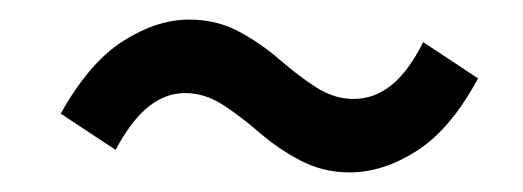

<svg xmlns="http://www.w3.org/2000/svg" viewBox="-20 -429 534 196"><path d="M337 -253Q310 -253 287 -265Q264 -277 245 -293.5Q226 -310 207.5 -322Q189 -334 169 -334Q149 -334 131.5 -320Q114 -306 98 -276L42 -313Q71 -365 105.5 -387Q140 -409 173 -409Q201 -409 223.5 -397Q246 -385 265 -368.5Q284 -352 302.5 -340Q321 -328 341 -328Q362 -328 379.5 -342Q397 -356 412 -386L468 -349Q440 -297 405.5 -275Q371 -253 337 -253Z"/></svg>

Font: Source Sans 3 SemiBold
Style: Italic
Weight: 600
Italic angle: -11°
Designer: Paul D. Hunt
Foundry: Adobe
Version: Version 3.046;hotconv 1.0.118;makeotfexe 2.5.65603